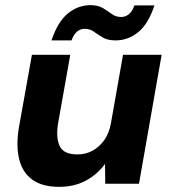

<svg xmlns="http://www.w3.org/2000/svg" viewBox="-20 -714 669 746"><path d="M210 12Q144 12 105.5 -16Q67 -44 54.5 -95.5Q42 -147 53 -216L104 -501H253L205 -231Q197 -175 213 -144.5Q229 -114 281 -114Q313 -114 339.5 -128.5Q366 -143 385 -169.5Q404 -196 411 -235L458 -501H608L520 0H389L388 -77Q359 -37 314 -12.5Q269 12 210 12ZM180 -557Q204 -629 243.5 -661.5Q283 -694 332 -694Q361 -694 380 -682.5Q399 -671 414.5 -659.5Q430 -648 451 -648Q468 -648 481.5 -659.5Q495 -671 502 -693H580Q557 -622 517.5 -589.5Q478 -557 429 -557Q399 -557 380 -568Q361 -579 345.5 -590.5Q330 -602 309 -602Q292 -602 279 -591Q266 -580 258 -557Z"/></svg>

Font: DM Sans 17pt Black
Style: Italic
Weight: 900
Italic angle: -10°
Version: Version 4.004;gftools[0.9.30]